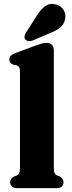

<svg xmlns="http://www.w3.org/2000/svg" viewBox="-20 -970 370 990"><path d="M257.5 -711.5V-106Q257.5 -86 261.5 -77.8Q265.5 -69.5 273.5 -65.5L286.5 -61Q297 -55.5 302.2 -48Q307.5 -40.5 307.5 -30Q307.5 -16 298.5 -8Q289.5 0 272.5 0H68Q51 0 41.8 -8Q32.5 -16 32.5 -30Q32.5 -40.5 37.8 -48Q43 -55.5 54 -60.5L67 -65.5Q75.5 -69.5 79.2 -77.8Q83 -86 83 -106V-600.5Q83 -617 78.5 -623.8Q74 -630.5 65.5 -633.5L48 -636.5Q38.5 -640.5 33.2 -646.8Q28 -653 28 -663Q28 -674.5 35 -682Q42 -689.5 58 -696L159.5 -733.5Q181 -741.5 194.5 -745.2Q208 -749 220.5 -749Q238.5 -749 248 -738.5Q257.5 -728 257.5 -711.5ZM166.5 -884Q187 -918 210.8 -936.5Q234.5 -955 266.5 -947.5Q295 -941 308.2 -917.8Q321.5 -894.5 315.5 -871Q310 -844.5 290.8 -828.5Q271.5 -812.5 237 -799L148 -761Q138 -757.5 127.5 -758.5Q117 -759.5 110.5 -766.5Q104.5 -774.5 106.8 -783.8Q109 -793 114.5 -802.5Z"/></svg>

Font: Fraunces 28pt Soft Wonky
Style: Bold
Weight: 700
Version: Version 1.000;[b76b70a41]